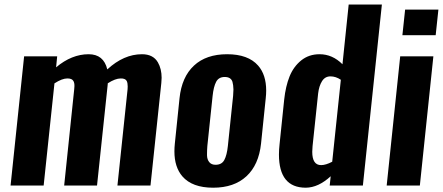

<svg xmlns="http://www.w3.org/2000/svg" viewBox="-20 -830 1981 859"><path d="M27.3 0 87.9 -578.1H235.8L231 -528.8Q300.8 -587.4 376.5 -587.4Q443.8 -587.4 460 -519.5Q533.7 -587.4 615.2 -587.4Q665.5 -587.4 686.5 -550.8Q703.1 -522 703.1 -481.9Q703.1 -470.7 701.7 -458.5L653.3 0H505.4L550.8 -430.7Q551.3 -437.5 551.3 -443.4Q551.3 -459 546.9 -467.8Q540.5 -479.5 520 -479Q496.1 -479 462.4 -457.5Q462.4 -457 461.9 -454.6V-452.1L414.1 0H267.1L312 -430.7Q313 -438 313 -444.3Q313.5 -458.5 308.6 -467.3Q302.2 -479 282.2 -479Q281.2 -479 280.8 -479Q257.8 -479 223.6 -457L175.3 0Z M944.3 -92.8Q972.2 -92.8 983.6 -114.3Q995.1 -135.7 999.5 -177.2L1022.9 -400.9Q1024.4 -417 1024.4 -429.7Q1023.9 -450.2 1020 -463.9Q1013.2 -485.4 985.8 -485.6Q958.5 -485.8 947 -463.9Q935.5 -441.9 931.2 -400.9L907.7 -177.2Q906.2 -158.2 906.2 -142.1Q906.2 -138.7 906.2 -134.8Q906.7 -116.2 916.3 -104.5Q925.8 -92.8 944.3 -92.8ZM795.9 -41Q760.3 -82.5 760.3 -152.8Q760.3 -169.4 762.2 -187.5L783.2 -390.6Q793 -485.4 847.7 -536.4Q902.3 -587.4 996.1 -587.4Q1090.3 -587.4 1134.8 -536.6Q1170.9 -495.6 1170.9 -424.8Q1170.9 -408.7 1168.9 -390.6L1147.9 -187.5Q1137.7 -92.3 1082.5 -41.3Q1027.3 9.8 933.6 9.8Q839.8 9.8 795.9 -41Z M1348.1 9.8Q1228 9.8 1228 -138.7Q1228 -161.1 1231 -187L1251.5 -384.8Q1257.8 -443.8 1275.4 -487.8Q1293 -531.7 1327.4 -559.6Q1361.8 -587.4 1409.7 -587.4Q1467.3 -587.4 1512.2 -542.5L1540 -809.6H1688.5L1603.5 0H1455.1L1459.5 -41.5Q1404.3 9.3 1348.1 9.8ZM1416.5 -91.3Q1437.5 -91.3 1466.3 -106.4L1504.9 -473.1Q1482.4 -488.3 1458.5 -488.3Q1434.1 -488.3 1420.7 -466.8Q1407.2 -445.3 1403.3 -411.6L1378.4 -176.3Q1377 -162.6 1377 -150.9Q1377 -91.3 1416.5 -91.3Z M1710 0 1770.5 -578.1H1918.9L1858.4 0ZM1780.3 -672.4 1792.5 -787.1H1941.4L1929.2 -672.4Z"/></svg>

Font: Oswald
Style: Demi-Bold
Weight: 600
Designer: Vernon Adams
Foundry: Vernon Adams
Version: 3.0; ttfautohint (v0.94.23-7a4d-dirty) -l 8 -r 50 -G 200 -x 